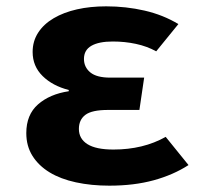

<svg xmlns="http://www.w3.org/2000/svg" viewBox="-20 -569 640 606"><path d="M420 -222H321Q270 -222 249.5 -206.5Q229 -191 229 -162Q229 -131 256 -114Q283 -97 338 -97Q432 -97 503 -137L575 -48Q527 -17 465 0Q403 17 325 17Q268 17 219.5 6.5Q171 -4 136.5 -25Q102 -46 82.5 -77Q63 -108 63 -149Q63 -207 100 -239.5Q137 -272 197 -281V-285Q146 -298 114.5 -329Q83 -360 83 -405Q83 -439 100.5 -466Q118 -493 149.5 -511.5Q181 -530 223 -539.5Q265 -549 315 -549Q378 -549 436.5 -535.5Q495 -522 543 -493L473 -407Q444 -423 409 -430.5Q374 -438 336 -438Q292 -438 268.5 -424.5Q245 -411 245 -383Q245 -357 265 -340.5Q285 -324 328 -324H435Z"/></svg>

Font: Qzxlaeiskcpccdgjqmyffctclhy
Style: Regular
Weight: 700
Monospace: yes
Designer: Carrois Corporate & Edenspiekermann
Foundry: Carrois Corporate GbR & Edenspiekermann AG
Version: Version 2.001